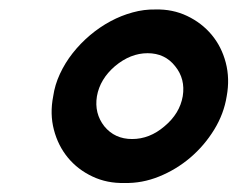

<svg xmlns="http://www.w3.org/2000/svg" viewBox="-20 -786 513 415"><path d="M95 -578Q98.5 -602.5 109.5 -626.2Q120.5 -650 137 -671Q153.5 -692 174.5 -709.8Q195.5 -727.5 218.8 -740Q242 -752.5 266.8 -759.2Q291.5 -766 315.5 -765.5Q353 -766.5 384.5 -751.5Q416 -736.5 437.5 -710.8Q459 -685 468 -650.5Q477 -616 470 -578Q464 -540 442.8 -505.5Q421.5 -471 391.2 -445.2Q361 -419.5 324 -404.5Q287 -389.5 249 -390.5Q211.5 -389.5 179.8 -404.5Q148 -419.5 126.8 -445.2Q105.5 -471 96.5 -505.5Q87.5 -540 95 -578ZM375 -578Q381 -615.5 358.5 -643Q336.5 -671 299 -671Q262 -671 228.5 -643Q196 -615 189.5 -578Q183.5 -541 205.5 -513Q228 -485.5 265.5 -485.5Q303.5 -485.5 335.5 -513Q368.5 -540.5 375 -578Z"/></svg>

Font: Russisch Sans SemiBold
Style: Italic
Weight: 600
Width: 4
Italic angle: -10°
Designer: Michael Sharanda (font) & Cristiano Sobral (main changes)
Foundry: Michael Sharanda
Version: Version 2.00;September 8, 2020;FontCreator 13.0.0.2681 64-bi